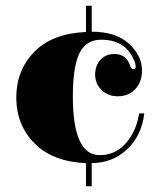

<svg xmlns="http://www.w3.org/2000/svg" viewBox="-20 -590 570 672"><path d="M301 62H281V-19Q164 -24 100.5 -88.5Q37 -153 37 -249Q37 -344 100 -408.5Q163 -473 281 -478V-570H301V-479Q386 -479 431.5 -437Q477 -395 477 -343Q477 -303 453.5 -278Q430 -253 392 -253Q358 -253 335.5 -275Q313 -297 313 -329Q313 -360 331.5 -380.5Q350 -401 380 -401Q422 -401 435 -361Q439 -348 446 -348Q455 -348 455 -358Q455 -361 453 -369Q425 -451 334 -451Q282 -451 258.5 -404.5Q235 -358 235 -252Q235 -47 329 -47Q382 -47 418 -86Q454 -125 465 -183L467 -193H485Q476 -116 425.5 -68Q375 -20 301 -19Z"/></svg>

Font: Elsie Swash Caps Black
Style: Regular
Weight: 900
Designer: Alejandro Inler
Foundry: Alejandro Inler
Version: 1.001